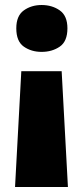

<svg xmlns="http://www.w3.org/2000/svg" viewBox="-20 -583 330 766"><path d="M249 -470Q249 -418 218.5 -397Q188 -376 146 -376Q105 -376 75 -397Q45 -418 45 -470Q45 -520 75 -541.5Q105 -563 146 -563Q188 -563 218.5 -541.5Q249 -520 249 -470ZM65 -299H226L251 163H40Z"/></svg>

Font: Noto Sans Myanmar Black
Style: Regular
Weight: 900
Designer: Monotype Design Team
Foundry: Monotype Imaging Inc.
Version: Version 2.107; ttfautohint (v1.8.4.7-5d5b)